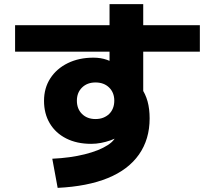

<svg xmlns="http://www.w3.org/2000/svg" viewBox="-20 -836 1040 929"><path d="M233 -68Q320 -72 390 -89.5Q460 -107 501.5 -134Q543 -161 543 -192V-215L583 -198Q571 -185 553 -174.5Q535 -164 513.5 -156.5Q492 -149 468.5 -144.5Q445 -140 421 -140Q352 -140 300.5 -166Q249 -192 221 -239Q193 -286 193 -348Q193 -410 223.5 -457Q254 -504 308 -530.5Q362 -557 432 -557Q468 -557 497.5 -546.5Q527 -536 570 -511L510 -483V-816H673V-353L662 -413Q684 -382 694 -345.5Q704 -309 704 -263Q704 -162 652.5 -88.5Q601 -15 502 25.5Q403 66 259 73ZM442 -260Q463 -260 479.5 -266.5Q496 -273 508 -284.5Q520 -296 526.5 -312.5Q533 -329 533 -349Q533 -388 508 -412.5Q483 -437 442 -437Q402 -437 377 -412.5Q352 -388 352 -349Q352 -309 377 -284.5Q402 -260 442 -260ZM53 -586V-714H947V-586Z"/></svg>

Font: M PLUS 1 Thin ExtraBold
Style: Regular
Weight: 800
Version: Version 1.001